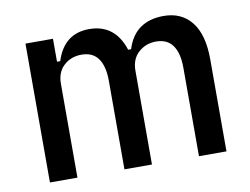

<svg xmlns="http://www.w3.org/2000/svg" viewBox="-63 -620 923 708"><g transform="rotate(-10 398.0 -266.0)"><path d="M70 0V-520H173V-434H185Q216 -532 310 -532Q407 -532 439 -432H450Q466 -483 501 -507.5Q536 -532 589 -532Q656 -532 693.5 -484.5Q731 -437 731 -345V0H628V-331Q628 -386 607.5 -415Q587 -444 545 -444Q507 -444 479.5 -419.5Q452 -395 452 -351V0H349V-331Q349 -386 328.5 -415Q308 -444 266 -444Q227 -444 200 -419.5Q173 -395 173 -351V0Z"/></g></svg>

Font: IBM Plex Sans Condensed Medium
Style: Regular
Weight: 500
Width: 3
Designer: Mike Abbink, Paul van der Laan, Pieter van Rosmalen
Foundry: Bold Monday
Version: Version 1.3